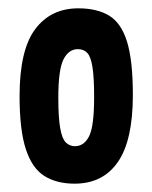

<svg xmlns="http://www.w3.org/2000/svg" viewBox="-20 -730 366 461"><path d="M159 -289Q116 -289 86.5 -307.5Q57 -326 42 -372Q27 -418 27 -499Q27 -610 64.5 -660Q102 -710 168 -710Q213 -710 242 -692.5Q271 -675 285 -630Q299 -585 299 -502Q299 -393 263 -341Q227 -289 159 -289ZM160 -379Q182 -379 194 -403Q206 -427 206 -497Q206 -544 202 -569Q198 -594 189.5 -603Q181 -612 167 -612Q145 -612 132.5 -587.5Q120 -563 120 -495Q120 -448 124.5 -422.5Q129 -397 138 -388Q147 -379 160 -379Z"/></svg>

Font: Yanone Kaffeesatz
Style: Bold
Weight: 700
Designer: Yanone (Cyrillic: Daniel Pouzeot, Huerta Tipografica, and Cyreal)
Foundry: Yanone
Version: Version 2.003